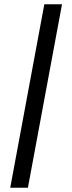

<svg xmlns="http://www.w3.org/2000/svg" viewBox="-20 -760 337 901"><path d="M188 -740H271L111 121H28Z"/></svg>

Font: Encode Sans Compressed
Style: Medium
Weight: 500
Designer: Pablo Impallari, Andres Torresi
Foundry: Pablo Impallari, Andres Torresi
Version: Version 1.000; ttfautohint (v1.00) -l 8 -r 50 -G 200 -x 14 -